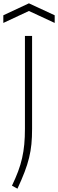

<svg xmlns="http://www.w3.org/2000/svg" viewBox="-44 -956 349 1155"><path d="M28 161Q50 115 65 75Q80 35 89 -5Q98 -45 102 -87.5Q106 -130 106 -181V-740H149V-180Q149 -130 145 -89Q141 -48 131 -7Q121 34 104 78.5Q87 123 61 179ZM-24 -864 130 -936 285 -864V-818L130 -890L-24 -818Z"/></svg>

Font: Encode Sans Wide
Style: Thin
Weight: 100
Designer: Pablo Impallari, Andres Torresi
Foundry: Pablo Impallari, Andres Torresi
Version: Version 1.000; ttfautohint (v1.00) -l 8 -r 50 -G 200 -x 14 -